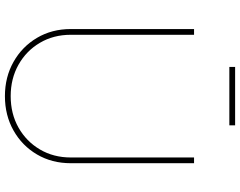

<svg xmlns="http://www.w3.org/2000/svg" viewBox="-114 -814 938 749"><g transform="rotate(90 354.5 -439.0)"><path d="M354.5 10.3Q280.3 10.3 220.9 -23.2Q161.6 -56.6 127.2 -114.7Q92.8 -172.9 92.8 -246.6V-727.5H115.2V-246.6Q115.2 -179.2 146.5 -126.2Q177.7 -73.2 231.9 -42.7Q286.1 -12.2 354.5 -12.2Q423.3 -12.2 477.3 -42.7Q531.2 -73.2 562.5 -126.2Q593.8 -179.2 593.8 -246.6V-727.5H616.2V-246.6Q616.2 -172.9 582 -114.7Q547.9 -56.6 488.5 -23.2Q429.2 10.3 354.5 10.3ZM468.3 -887.7V-865.2H240.7V-887.7Z"/></g></svg>

Font: Inter 17pt Thin
Style: Regular
Weight: 250
Version: Version 4.001;git-66647c0bb